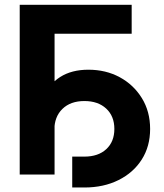

<svg xmlns="http://www.w3.org/2000/svg" viewBox="-20 -748 702 823"><path d="M544.4 -727.5V-603.5H213.9V0H64.5V-727.5ZM289.6 55.7V-76.7H341.8Q400.9 -76.7 435.5 -108.6Q470.2 -140.6 470.2 -195.3Q470.2 -250 435.3 -282.5Q400.4 -314.9 341.8 -314.9Q282.2 -314.9 247.6 -281.2Q212.9 -247.6 212.9 -189.9H139.2Q139.2 -270 164.1 -328.4Q189 -386.7 238 -418Q287.1 -449.2 358.9 -449.2Q433.6 -449.2 493.2 -417Q552.7 -384.8 588.1 -327.4Q623.5 -270 623.5 -195.3Q623.5 -120.6 587.6 -64.2Q551.8 -7.8 488 23.9Q424.3 55.7 341.8 55.7Z"/></svg>

Font: Inter 16pt
Style: Bold
Weight: 700
Version: Version 4.001;git-66647c0bb